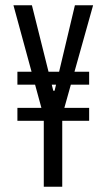

<svg xmlns="http://www.w3.org/2000/svg" viewBox="-20 -708 406 728"><path d="M146 0V-250H46V-299H137L31 -688H101L182 -364H187L264 -688H333L224 -299H318V-250H216V0ZM46 -387V-436H318V-387Z"/></svg>

Font: Saira UltraCondensed Medium
Style: Regular
Weight: 500
Width: 1
Designer: Hector Gatti with collaboration of the Omnibus-Type team
Foundry: Omnibus-Type
Version: Version 1.101